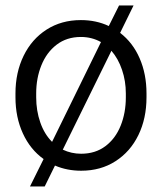

<svg xmlns="http://www.w3.org/2000/svg" viewBox="-20 -608 583 695"><path d="M36 -255.8V-269.8Q36 -345.5 65.4 -405.9Q94.8 -466.3 148.5 -500.8Q202.3 -535.3 272.8 -535.3Q328.3 -535.3 373.8 -513.8L411 -588.3H463.5L414.8 -489Q460.8 -453.8 485.5 -396.9Q510.3 -340 510.3 -269.8V-255.8Q510.3 -179.3 481 -119.1Q451.8 -59 398.1 -24.5Q344.5 10 273.8 10Q222.8 10 179 -8.7L141.8 67H88.5L137.8 -32.3Q89.5 -66.8 62.8 -125.1Q36 -183.5 36 -255.8ZM168.5 -94.5 345.5 -455.7Q312.5 -474.2 272.8 -474.2Q221.5 -474.2 185 -446.2Q148.5 -418.2 129.8 -371.6Q111 -325 111 -269.8V-255.8Q111 -207.3 125.8 -164.9Q140.5 -122.5 168.5 -94.5ZM383.3 -424.2 207.3 -66.3Q238.3 -51.5 273.8 -51.5Q325 -51.5 361.5 -78.9Q398 -106.3 416.7 -152.9Q435.5 -199.5 435.5 -255.8V-269.8Q435.5 -314.7 421.7 -355.2Q408 -395.7 383.3 -424.2Z"/></svg>

Font: FreesentationVF
Style: Regular
Weight: 400
Designer: glyphs from Roboto by Christian Robertson / Hangul glyphs from Noto Sans CJK(Source Han Sans) by Jang Soo-young and Kang
Foundry: PT&
Version: Version 2.001;Glyphs 3.3.1 (3343)